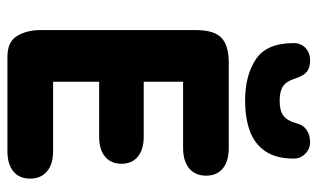

<svg xmlns="http://www.w3.org/2000/svg" viewBox="-189 -666 855 517"><g transform="rotate(90 238.5 -407.5)"><path d="M200 -473H378Q414 -473 433.5 -489.5Q453 -506 453 -535Q453 -564 433.5 -580Q414 -596 378 -596H149Q102 -596 81.5 -576Q61 -556 61 -508V-88Q61 -53 76.5 -26.5Q92 0 133 0H387Q422 0 441.5 -16Q461 -32 461 -61Q461 -90 441.5 -106.5Q422 -123 387 -123H200V-247H348Q383 -247 402 -263Q421 -279 421 -307Q421 -335 402 -351Q383 -367 348 -367H200ZM312 -778Q305 -753 291.5 -743Q278 -733 251 -733Q226 -733 212.5 -742Q199 -751 192 -773Q185 -796 174 -805.5Q163 -815 143 -815Q122 -815 109 -802.5Q96 -790 96 -771Q96 -698 139.5 -669Q183 -640 251 -640Q297 -640 332 -652.5Q367 -665 387 -694Q407 -723 407 -771Q407 -789 394 -802Q381 -815 363 -815Q343 -815 329.5 -805.5Q316 -796 312 -778Z"/></g></svg>

Font: Beiruti ExtraBold
Style: Regular
Weight: 800
Designer: Arlette Boutros
Foundry: Boutros
Version: Version 1.41